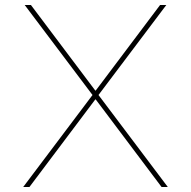

<svg xmlns="http://www.w3.org/2000/svg" viewBox="-20 -750 766 770"><path d="M73 0 351 -369 79 -730H104L362 -387H364L622 -730H647L375 -369L653 0H628L364 -351H362L98 0Z"/></svg>

Font: M PLUS 2 Thin
Style: Regular
Weight: 100
Designer: Coji Morishita
Foundry: UNDERFOREST DESIGN
Version: Version 1.001